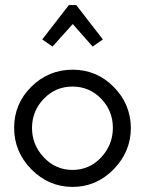

<svg xmlns="http://www.w3.org/2000/svg" viewBox="-20 -719 566 750"><path d="M105 -219.7Q105 -153.3 150.9 -104.5Q196.3 -55.7 262.7 -55.2Q329.1 -55.2 375 -104Q420.9 -153.3 420.9 -219.7Q420.9 -286.1 375 -333.5Q329.1 -380.9 263.2 -380.9Q197.3 -380.9 151.4 -333.5Q105.5 -286.1 105 -219.7ZM263.2 11.2Q169.9 10.7 102.5 -57.6Q35.2 -126 35.2 -219.7Q35.2 -313.5 102.1 -379.9Q168.9 -446.3 263.2 -446.8Q357.4 -446.8 423.8 -379.9Q490.2 -313 491.2 -219.7Q491.2 -126.5 423.8 -57.6Q356.4 11.2 263.2 11.2ZM341.8 -537.1 264.2 -625 185.1 -537.1 145 -564.9 249 -699.2H277.8L381.8 -564.9Z"/></svg>

Font: Arcon-Regular
Style: Regular
Weight: 400
Designer: M. Zarth
Foundry: martin zarth - visuelle & digitale kommunikation
Version: Version 1.131;PS 001.131;hotconv 1.0.70;makeotf.lib2.5.58329